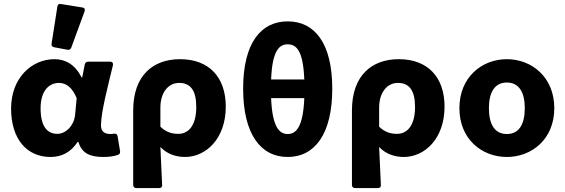

<svg xmlns="http://www.w3.org/2000/svg" viewBox="-20 -784 2861 972"><path d="M270.5 -751 241.2 -563.5C239.3 -552.7 244.1 -546.9 253.9 -544.9L321.3 -532.2C330.1 -530.3 337.9 -534.2 340.8 -543L408.2 -726.6C412.1 -737.3 408.2 -744.1 397.5 -746.1L288.1 -763.7C278.3 -765.6 272.5 -761.7 270.5 -751ZM36.1 -234.4C36.1 -81.1 115.2 10.7 235.4 10.7C293 10.7 338.9 -13.7 373 -65.4H377C393.6 -8.8 434.6 10.7 502.9 10.7C534.2 10.7 558.6 6.8 577.1 0C585.9 -2.9 588.9 -9.8 587.9 -18.6L575.2 -94.7C573.2 -105.5 566.4 -108.4 556.6 -107.4C550.8 -106.4 544.9 -105.5 539.1 -105.5C512.7 -105.5 491.2 -116.2 491.2 -148.4C491.2 -215.8 526.4 -348.6 551.8 -454.1C553.7 -464.8 548.8 -471.7 538.1 -471.7H426.8C418 -471.7 411.1 -466.8 409.2 -458L396.5 -392.6H392.6C360.4 -457 311.5 -484.4 255.9 -484.4C140.6 -484.4 36.1 -389.6 36.1 -234.4ZM360.4 -205.1C356.4 -150.4 314.5 -106.4 270.5 -106.4C217.8 -106.4 185.5 -145.5 185.5 -236.3C185.5 -328.1 231.4 -364.3 278.3 -364.3C318.4 -364.3 346.7 -337.9 368.2 -287.1Z M654.3 -224.6V152.3C654.3 162.1 660.2 168 669.9 168H786.1C795.9 168 801.8 162.1 800.8 152.3C797.9 88.9 794.9 26.4 792 -40C827.1 -2 875 10.7 917 10.7C1022.5 10.7 1123 -82 1123 -244.1C1123 -395.5 1036.1 -484.4 891.6 -484.4C756.8 -484.4 654.3 -404.3 654.3 -224.6ZM973.6 -242.2C973.6 -146.5 932.6 -106.4 882.8 -106.4C852.5 -106.4 822.3 -113.3 792 -142.6V-239.3C792 -315.4 832 -364.3 886.7 -364.3C945.3 -364.3 973.6 -325.2 973.6 -242.2Z M1436.5 -675.8C1300.8 -675.8 1210.9 -566.4 1210.9 -335C1210.9 -103.5 1300.8 10.7 1436.5 10.7C1572.3 10.7 1662.1 -103.5 1662.1 -335C1662.1 -566.4 1572.3 -675.8 1436.5 -675.8ZM1436.5 -559.6C1480.5 -559.6 1514.6 -528.3 1520.5 -381.8H1352.5C1358.4 -528.3 1393.6 -559.6 1436.5 -559.6ZM1436.5 -105.5C1393.6 -105.5 1358.4 -141.6 1352.5 -287.1H1520.5C1514.6 -141.6 1479.5 -105.5 1436.5 -105.5Z M1761.7 -224.6V152.3C1761.7 162.1 1767.6 168 1777.3 168H1893.6C1903.3 168 1909.2 162.1 1908.2 152.3C1905.3 88.9 1902.3 26.4 1899.4 -40C1934.6 -2 1982.4 10.7 2024.4 10.7C2129.9 10.7 2230.5 -82 2230.5 -244.1C2230.5 -395.5 2143.6 -484.4 1999 -484.4C1864.3 -484.4 1761.7 -404.3 1761.7 -224.6ZM2081.1 -242.2C2081.1 -146.5 2040 -106.4 1990.2 -106.4C1960 -106.4 1929.7 -113.3 1899.4 -142.6V-239.3C1899.4 -315.4 1939.5 -364.3 1994.1 -364.3C2052.7 -364.3 2081.1 -325.2 2081.1 -242.2Z M2305.7 -236.3C2305.7 -79.1 2419.9 10.7 2545.9 10.7C2671.9 10.7 2786.1 -79.1 2786.1 -236.3C2786.1 -393.6 2671.9 -484.4 2545.9 -484.4C2419.9 -484.4 2305.7 -393.6 2305.7 -236.3ZM2636.7 -236.3C2636.7 -156.2 2608.4 -105.5 2545.9 -105.5C2483.4 -105.5 2455.1 -156.2 2455.1 -236.3C2455.1 -315.4 2483.4 -366.2 2545.9 -366.2C2608.4 -366.2 2636.7 -315.4 2636.7 -236.3Z"/></svg>

Font: Ed Sans Neue
Style: Bold
Weight: 700
Designer: Stephen Hutchings
Version: Version 1.004;PS 001.004;hotconv 1.0.88;makeotf.lib2.5.64775